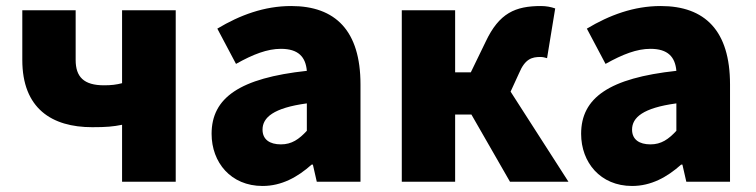

<svg xmlns="http://www.w3.org/2000/svg" viewBox="-20 -603 2507 637"><path d="M385 0H563V-569H385V-327C366 -322 349 -320 325 -320C258 -320 231 -348 231 -404V-569H54V-404C54 -243 152 -181 286 -181C333 -181 355 -183 385 -189Z M851 14C914 14 967 -15 1014 -57H1018L1031 0H1176V-323C1176 -501 1093 -583 946 -583C857 -583 776 -553 701 -508L763 -391C820 -423 867 -441 912 -441C970 -441 994 -414 998 -368C776 -344 682 -279 682 -159C682 -64 746 14 851 14ZM912 -124C875 -124 851 -140 851 -173C851 -213 887 -245 998 -260V-169C972 -141 948 -124 912 -124Z M1674 -299 1702 -360C1722 -408 1745 -414 1773 -414C1781 -414 1788 -412 1795 -410L1822 -575C1808 -580 1792 -583 1775 -583C1690 -583 1636 -560 1591 -464L1542 -363H1490V-569H1313V0H1490V-223H1544L1672 0H1866Z M2077 14C2140 14 2193 -15 2240 -57H2244L2257 0H2402V-323C2402 -501 2319 -583 2172 -583C2083 -583 2002 -553 1927 -508L1989 -391C2046 -423 2093 -441 2138 -441C2196 -441 2220 -414 2224 -368C2002 -344 1908 -279 1908 -159C1908 -64 1972 14 2077 14ZM2138 -124C2101 -124 2077 -140 2077 -173C2077 -213 2113 -245 2224 -260V-169C2198 -141 2174 -124 2138 -124Z"/></svg>

Font: Noto Sans CJK KR Black
Style: Regular
Weight: 900
Designer: Ryoko NISHIZUKA (kana & ideographs); Paul D. Hunt (Latin, Greek & Cyrillic); Wenlong ZHANG (bopomofo); Sandoll Communica
Foundry: Adobe Systems Incorporated
Version: Version 1.004;PS 1.004;hotconv 1.0.82;makeotf.lib2.5.63406